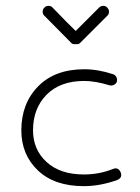

<svg xmlns="http://www.w3.org/2000/svg" viewBox="-20 -631 478 657"><path d="M267 6Q166 6 109.5 -48Q53 -102 53 -185Q53 -277 110.5 -335.5Q168 -394 268 -394Q316 -394 367 -377Q374 -375 378 -367.5Q382 -360 380 -352Q378 -345 370.5 -341Q363 -337 355 -339Q306 -354 268 -354Q186 -354 139.5 -307Q93 -260 93 -185Q93 -119 139.5 -76.5Q186 -34 267 -34Q320 -34 367 -53Q385 -60 393 -41Q400 -23 381 -15Q322 6 267 6ZM222 -486 132 -577Q126 -582 126 -591Q126 -600 132 -605Q137 -611 146 -611Q155 -611 160 -605Q210 -553 239 -525L319 -605Q325 -611 333.5 -611Q342 -611 347 -605Q353 -599 353 -590.5Q353 -582 347 -577L256 -486Q250 -478 239 -480Q228 -478 222 -486Z"/></svg>

Font: Hoogli Light
Style: Regular
Weight: 300
Designer: Anand Singh Naorem
Foundry: Brand New Type
Version: Version 1.00 b007